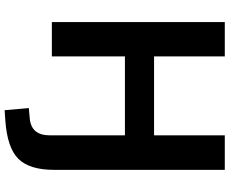

<svg xmlns="http://www.w3.org/2000/svg" viewBox="-98 -660 955 798"><g transform="rotate(90 379.0 -261.5)"><path d="M438.5 196.3 429.7 95.7 473.6 91.8Q543 85 543 8.8V-303.7H214.8V0H72.3V-718.8H214.8V-424.8H543V-718.8H686.5V-9.8Q686.5 92.8 640.6 139.2Q594.7 185.5 480.5 193.4Z"/></g></svg>

Font: Min Sans Bold
Style: Regular
Weight: 700
Designer: Jinseong-Kim, NotoSansCJK, Nunito
Foundry: Jinseong-Kim
Version: Version 1.400;Glyphs 3.1.2 (3151)